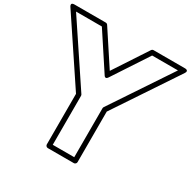

<svg xmlns="http://www.w3.org/2000/svg" viewBox="-339 -1517 1783 1796"><g transform="rotate(30 552.0 -619.0)"><path d="M1.7 -1213H280.5L531.1 -831.3C531.1 -831.3 549.5 -795.6 572.9 -831.3L823.5 -1213H1102.3L672.2 -567.9C669.5 -563.7 668 -558 668 -554V-25H436V-554C436 -559 434 -564.5 431.8 -567.9ZM-45 -1263C-93.5 -1263 -65.8 -1224.1 -65.8 -1224.1L386 -546.4V0C386 10.7 395.9 25 411 25H693C703.7 25 718 15.1 718 0V-546.4L1169.8 -1224.1C1196.7 -1264.5 1149 -1263 1149 -1263H810C802.1 -1263 793.8 -1258.8 789.1 -1251.7L552 -890.6L314.9 -1251.7C310.6 -1258.3 302.5 -1263 294 -1263Z"/></g></svg>

Font: Poland Can Into
Style: BigWritingsOLn
Weight: 700
Foundry: Cannot Into Space Fonts
Version: Version 0.92